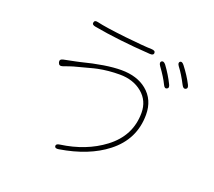

<svg xmlns="http://www.w3.org/2000/svg" viewBox="-130 -931 1260 1132"><g transform="rotate(20 500.0 -365.0)"><path d="M341 27Q317 31 315 17Q313 2 337 -1Q495 -23 605 -106Q726 -197 726 -341Q726 -417 670 -463.5Q614 -510 529 -510Q458 -510 394 -497Q383 -495 372 -492L255 -461Q244 -458 233 -454L196 -441Q173 -433 167 -454Q161 -474 185 -479L259 -494Q271 -496 282 -499Q434 -538 529 -538Q628 -538 689 -488Q755 -434 755 -340Q755 -185 630 -88Q520 -2 341 27ZM818 -528Q804 -521 794 -543Q775 -583 735 -638Q721 -658 733 -667Q745 -675 760 -656Q796 -607 821 -556Q832 -535 818 -528ZM923 -564Q909 -557 898 -578Q867 -638 839 -674Q825 -693 836 -702Q847 -710 862 -691Q901 -641 926 -592Q937 -571 923 -564ZM677 -698Q676 -683 652 -685Q451 -698 297 -726Q273 -730 277 -746Q280 -762 303 -756Q352 -744 485 -729Q606 -716 654 -715Q678 -714 677 -698Z"/></g></svg>

Font: Resource Han Rounded JP ExtraLight
Style: Regular
Weight: 250
Designer: Cyano Hao (round all glyphs); Ryoko NISHIZUKA 西塚涼子 (kana, bopomofo & ideographs); Paul D. Hunt (Latin, Greek & Cyrillic)
Foundry: Cyano Hao
Version: 0.990